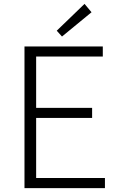

<svg xmlns="http://www.w3.org/2000/svg" viewBox="-20 -968 613 988"><path d="M106 -729H509V-677H166V-413H454V-361H166V-52H520V0H106ZM272 -810 415 -948 451 -905 299 -780Z"/></svg>

Font: Merged Yaku Han JP Light
Style: Regular
Weight: 300
Designer: Ryoko NISHIZUKA 西塚涼子 (kana, bopomofo & ideographs); Paul D. Hunt (Latin, Greek & Cyrillic); Sandoll Communications 산돌커뮤니
Foundry: Adobe
Version: Version 2.004